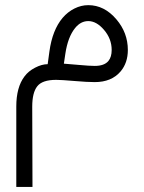

<svg xmlns="http://www.w3.org/2000/svg" viewBox="-20 -322 565 753"><path d="M326.2 -301.8Q389.2 -301.8 436.5 -246.1Q481.4 -193.4 481.4 -126Q481.4 -75.7 453.1 -42Q417.5 0 351.6 0Q322.8 0 271.2 -4.4Q219.7 -8.8 200.2 -8.8Q145.5 -8.8 126 16.6Q106.4 41.5 106.4 96.7L107.4 411.1H43.9V95.7Q43.9 20 76.2 -22.5Q91.3 -43 117.7 -56.6Q144 -70.3 167 -70.3L173.8 -120.1Q185.5 -204.6 225.6 -252Q245.6 -275.4 272 -288.6Q298.3 -301.8 326.2 -301.8ZM326.2 -239.3Q296.4 -239.3 274.4 -211.9Q246.1 -176.8 236.3 -111.3L230.5 -72.3Q247.1 -71.3 289.1 -67.4Q331.1 -63.5 351.6 -63.5Q389.2 -63.5 405.3 -83Q418 -98.6 418 -126Q418 -169.9 387.7 -205.1Q358.4 -239.3 326.2 -239.3Z"/></svg>

Font: Estedad
Style: regular
Weight: 400
Version: Version 0.7(Beta10)